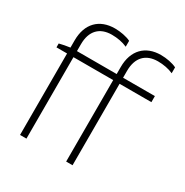

<svg xmlns="http://www.w3.org/2000/svg" viewBox="-165 -854 953 988"><g transform="rotate(30 311.0 -359.5)"><path d="M88 0H126V-484H362V0H400V-484H589V-520H400V-561C400 -640 442 -683 514 -683C546 -683 579 -677 605 -665V-700C581 -712 544 -719 511 -719C419 -719 362 -661 362 -562V-520H126V-561C126 -640 168 -683 240 -683C273 -683 305 -677 332 -665V-700C308 -712 270 -719 238 -719C145 -719 88 -661 88 -562V-519C67 -516 43 -512 25 -507V-484H88Z"/></g></svg>

Font: Fixel Display ExtraLight
Style: Regular
Weight: 200
Designer: AlfaBravo + MacPaw
Foundry: Kyrylo Tkachov, Marchela Mozhyna, Serhii Makarenko, Maria Weinstein, Zakhar Kryvoshyya
Version: Version 1.211